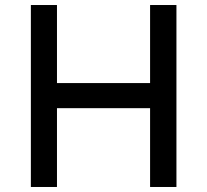

<svg xmlns="http://www.w3.org/2000/svg" viewBox="-20 -745 825 765"><path d="M683 -725V0H578V-314H207V0H103V-725H207V-414H578V-725Z"/></svg>

Font: Reem Kufi Ink
Style: Regular
Weight: 400
Designer: Khaled Hosny
Version: Version 1.7